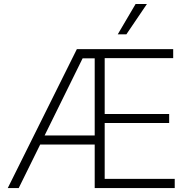

<svg xmlns="http://www.w3.org/2000/svg" viewBox="-20 -957 968 977"><path d="M371.1 -707H861.3V-661.1H512.7V-377H840.8V-331.1H512.7V-46.9H869.1V0H461.9V-221.7H184.6L75.2 0H19.5ZM461.9 -267.6V-660.2H400.4L207 -267.6ZM669.9 -936.5H727.5L623 -782.2H579.1Z"/></svg>

Font: Pretendard GOV ExtraLight
Style: Regular
Weight: 200
Designer: Base glyphs from Inter by Rasmus Andersson; Hangeul glyphs from Noto Sans CJK(Source Han Sans) by Jang Soo-young and Kan
Foundry: Kil Hyung-jin
Version: Version 1.309